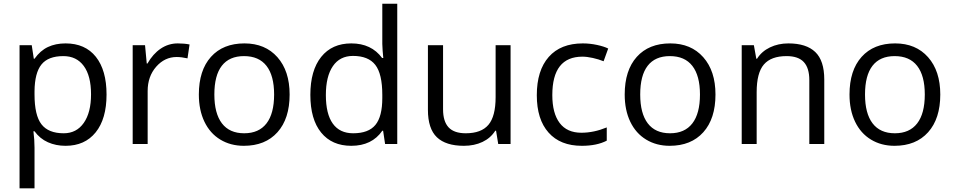

<svg xmlns="http://www.w3.org/2000/svg" viewBox="-20 -780 5169 1040"><path d="M335 9.8Q282.7 9.8 239.5 -9.5Q196.3 -28.8 167 -68.8H161.1Q167 -22 167 20V240.2H85.9V-535.2H151.9L163.1 -461.9H167Q198.2 -505.9 239.7 -525.4Q281.2 -544.9 335 -544.9Q441.4 -544.9 499.3 -472.2Q557.1 -399.4 557.1 -268.1Q557.1 -136.2 498.3 -63.2Q439.5 9.8 335 9.8ZM323.2 -476.1Q241.2 -476.1 204.6 -430.7Q168 -385.3 167 -286.1V-268.1Q167 -155.3 204.6 -106.7Q242.2 -58.1 325.2 -58.1Q394.5 -58.1 433.8 -114.3Q473.1 -170.4 473.1 -269Q473.1 -369.1 433.8 -422.6Q394.5 -476.1 323.2 -476.1Z M942.9 -544.9Q978.5 -544.9 1006.8 -539.1L995.6 -463.9Q962.4 -471.2 937 -471.2Q872.1 -471.2 825.9 -418.5Q779.8 -365.7 779.8 -287.1V0H698.7V-535.2H765.6L774.9 -436H778.8Q808.6 -488.3 850.6 -516.6Q892.6 -544.9 942.9 -544.9Z M1548.8 -268.1Q1548.8 -137.2 1482.9 -63.7Q1417 9.8 1300.8 9.8Q1229 9.8 1173.3 -23.9Q1117.7 -57.6 1087.4 -120.6Q1057.1 -183.6 1057.1 -268.1Q1057.1 -398.9 1122.6 -471.9Q1188 -544.9 1304.2 -544.9Q1416.5 -544.9 1482.7 -470.2Q1548.8 -395.5 1548.8 -268.1ZM1141.1 -268.1Q1141.1 -165.5 1182.1 -111.8Q1223.1 -58.1 1302.7 -58.1Q1382.3 -58.1 1423.6 -111.6Q1464.8 -165 1464.8 -268.1Q1464.8 -370.1 1423.6 -423.1Q1382.3 -476.1 1301.8 -476.1Q1222.2 -476.1 1181.6 -423.8Q1141.1 -371.6 1141.1 -268.1Z M2055.2 -71.8H2050.8Q1994.6 9.8 1882.8 9.8Q1777.8 9.8 1719.5 -62Q1661.1 -133.8 1661.1 -266.1Q1661.1 -398.4 1719.7 -471.7Q1778.3 -544.9 1882.8 -544.9Q1991.7 -544.9 2049.8 -465.8H2056.2L2052.7 -504.4L2050.8 -542V-759.8H2131.8V0H2065.9ZM1893.1 -58.1Q1976.1 -58.1 2013.4 -103.3Q2050.8 -148.4 2050.8 -249V-266.1Q2050.8 -379.9 2012.9 -428.5Q1975.1 -477.1 1892.1 -477.1Q1820.8 -477.1 1783 -421.6Q1745.1 -366.2 1745.1 -265.1Q1745.1 -162.6 1782.7 -110.4Q1820.3 -58.1 1893.1 -58.1Z M2379.9 -535.2V-188Q2379.9 -122.6 2409.7 -90.3Q2439.5 -58.1 2502.9 -58.1Q2586.9 -58.1 2625.7 -104Q2664.6 -149.9 2664.6 -253.9V-535.2H2745.6V0H2678.7L2667 -71.8H2662.6Q2637.7 -32.2 2593.5 -11.2Q2549.3 9.8 2492.7 9.8Q2395 9.8 2346.4 -36.6Q2297.9 -83 2297.9 -185.1V-535.2Z M3131.3 9.8Q3015.1 9.8 2951.4 -61.8Q2887.7 -133.3 2887.7 -264.2Q2887.7 -398.4 2952.4 -471.7Q3017.1 -544.9 3136.7 -544.9Q3175.3 -544.9 3213.9 -536.6Q3252.4 -528.3 3274.4 -517.1L3249.5 -448.2Q3222.7 -459 3190.9 -466.1Q3159.2 -473.1 3134.8 -473.1Q2971.7 -473.1 2971.7 -265.1Q2971.7 -166.5 3011.5 -113.8Q3051.3 -61 3129.4 -61Q3196.3 -61 3266.6 -89.8V-18.1Q3212.9 9.8 3131.3 9.8Z M3855.5 -268.1Q3855.5 -137.2 3789.6 -63.7Q3723.6 9.8 3607.4 9.8Q3535.6 9.8 3480 -23.9Q3424.3 -57.6 3394 -120.6Q3363.8 -183.6 3363.8 -268.1Q3363.8 -398.9 3429.2 -471.9Q3494.6 -544.9 3610.8 -544.9Q3723.1 -544.9 3789.3 -470.2Q3855.5 -395.5 3855.5 -268.1ZM3447.8 -268.1Q3447.8 -165.5 3488.8 -111.8Q3529.8 -58.1 3609.4 -58.1Q3689 -58.1 3730.2 -111.6Q3771.5 -165 3771.5 -268.1Q3771.5 -370.1 3730.2 -423.1Q3689 -476.1 3608.4 -476.1Q3528.8 -476.1 3488.3 -423.8Q3447.8 -371.6 3447.8 -268.1Z M4363.8 0V-346.2Q4363.8 -411.6 4334 -443.8Q4304.2 -476.1 4240.7 -476.1Q4156.7 -476.1 4117.7 -430.7Q4078.6 -385.3 4078.6 -280.8V0H3997.6V-535.2H4063.5L4076.7 -461.9H4080.6Q4105.5 -501.5 4150.4 -523.2Q4195.3 -544.9 4250.5 -544.9Q4347.2 -544.9 4396 -498.3Q4444.8 -451.7 4444.8 -349.1V0Z M5073.2 -268.1Q5073.2 -137.2 5007.3 -63.7Q4941.4 9.8 4825.2 9.8Q4753.4 9.8 4697.8 -23.9Q4642.1 -57.6 4611.8 -120.6Q4581.5 -183.6 4581.5 -268.1Q4581.5 -398.9 4647 -471.9Q4712.4 -544.9 4828.6 -544.9Q4940.9 -544.9 5007.1 -470.2Q5073.2 -395.5 5073.2 -268.1ZM4665.5 -268.1Q4665.5 -165.5 4706.5 -111.8Q4747.6 -58.1 4827.1 -58.1Q4906.7 -58.1 4948 -111.6Q4989.3 -165 4989.3 -268.1Q4989.3 -370.1 4948 -423.1Q4906.7 -476.1 4826.2 -476.1Q4746.6 -476.1 4706.1 -423.8Q4665.5 -371.6 4665.5 -268.1Z"/></svg>

Font: f05545470
Style: Regular
Weight: 400
Foundry: Ascender Corporation
Version: Version 1.10